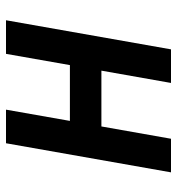

<svg xmlns="http://www.w3.org/2000/svg" viewBox="5 -595 590 640"><g transform="rotate(-90 300.0 -275.0)"><path d="M142.5 -550H254.5L217 -337H403L440.5 -550H552.5L455.5 0H343.5L384.5 -232H198.5L157.5 0H45.5Z"/></g></svg>

Font: JuliaMono BoldItalic
Style: Regular
Weight: 700
Italic angle: -9°
Monospace: yes
Designer: cormullion
Foundry: corm
Version: Version 0.049; ttfautohint (v1.8.4)